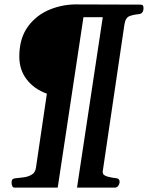

<svg xmlns="http://www.w3.org/2000/svg" viewBox="-20 -714 673 874"><path d="M45.9 140.1Q38.6 140.1 35.6 132.3Q32.7 124.5 32.7 118.2Q32.7 105.5 37.8 101.6Q43 97.7 53.2 97.2Q71.3 95.7 90.8 92.8Q110.4 89.8 125.5 80.3Q140.6 70.8 143.6 49.8L193.4 -287.6Q135.3 -308.6 101.6 -352.3Q67.9 -396 67.9 -456.5Q67.9 -538.6 106.4 -592Q145 -645.5 207.5 -670.9Q270 -696.3 340.8 -693.8L620.6 -692.9Q627.9 -692.9 630.6 -688.7Q633.3 -684.6 633.3 -678.2Q633.3 -665 628.2 -658Q623 -650.9 612.8 -649.9Q590.3 -647.9 570.8 -641.1Q551.3 -634.3 546.4 -602.5L447.3 68.4Q447.3 83.5 467.8 89.4Q488.3 95.2 509.3 97.2Q524.4 98.6 524.4 113.8Q524.4 123 518.3 131.6Q512.2 140.1 502.4 140.1H330.6L447.8 -635.7H359.9L242.7 140.1Z"/></svg>

Font: Gelasio
Style: Italic
Weight: 400
Italic angle: -8.5°
Designer: Eben Sorkin
Foundry: Eben Sorkin
Version: Version 1.008